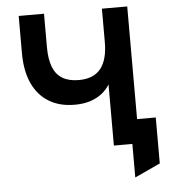

<svg xmlns="http://www.w3.org/2000/svg" viewBox="-58 -753 874 978"><g transform="rotate(-5 379.0 -264.0)"><path d="M594 171.5V0H542V-124H724.5V111ZM499.5 0V-312.5Q484 -287 459.2 -267.2Q434.5 -247.5 399.8 -236Q365 -224.5 319.5 -224.5Q242.5 -224.5 187.5 -258Q132.5 -291.5 103.2 -355.2Q74 -419 74 -510V-700H203.5V-529Q203.5 -467.5 219.2 -427.2Q235 -387 267.8 -367.5Q300.5 -348 351.5 -348Q388 -348 415.8 -359Q443.5 -370 462 -392.2Q480.5 -414.5 490 -448.8Q499.5 -483 499.5 -529V-700H629V0Z"/></g></svg>

Font: Undotted
Style: Bold
Weight: 700
Designer: Delve Withrington, Dave Bailey, Thomas Jockin
Foundry: Delve Fonts LLC
Version: Version 4.000